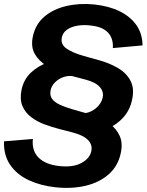

<svg xmlns="http://www.w3.org/2000/svg" viewBox="-46 -732 724 948"><path d="M229.5 192.9Q155.8 185.1 96.9 158Q38.1 130.9 4.9 83Q-28.3 35.2 -26.4 -34.2L116.2 -45.9Q110.4 12.7 144.8 46.6Q179.2 80.6 247.1 87.9Q313.5 95.2 355.2 73.2Q397 51.3 404.8 14.2Q411.6 -17.1 388.4 -40.8Q365.2 -64.5 312 -78.1L242.7 -96.2Q208.5 -105 172.6 -118.4Q136.7 -131.8 107.7 -153.8Q78.6 -175.8 64.7 -208.7Q50.8 -241.7 60.5 -289.6Q71.3 -339.8 106.7 -373.5Q142.1 -407.2 193.8 -424.8L185.5 -406.2Q145.5 -430.7 125.5 -466.1Q105.5 -501.5 116.2 -551.8Q128.9 -612.3 172.9 -649.7Q216.8 -687 281.2 -702.1Q345.7 -717.3 419.4 -710Q492.7 -702.1 545.9 -675.8Q599.1 -649.4 628.2 -606.9Q657.2 -564.5 657.7 -507.8L511.2 -494.6Q513.2 -523.4 503.2 -547.1Q493.2 -570.8 468.3 -586.4Q443.4 -602.1 398.9 -606.4Q363.8 -610.4 333.7 -604.7Q303.7 -599.1 283.9 -584.7Q264.2 -570.3 259.3 -546.9Q252.4 -513.7 281.7 -492.7Q311 -471.7 367.7 -455.6L441.4 -435.1Q493.7 -420.9 535.6 -396.5Q577.6 -372.1 598.1 -333.7Q618.7 -295.4 606 -238.8Q595.7 -189.5 563.7 -153.1Q531.7 -116.7 483.9 -96.2L495.1 -121.6Q528.8 -96.7 544.9 -61Q561 -25.4 550.3 23.9Q537.1 87.4 491.5 127.9Q445.8 168.5 378.2 184.8Q310.5 201.2 229.5 192.9ZM377 -173.8Q406.7 -178.7 430.9 -200.7Q455.1 -222.7 460.9 -250Q467.3 -279.3 446.3 -302.7Q425.3 -326.2 376.5 -338.9L310.1 -356.4Q286.1 -358.9 263.2 -349.9Q240.2 -340.8 223.9 -323.7Q207.5 -306.6 203.6 -284.7Q199.2 -261.2 210.9 -244.4Q222.7 -227.5 248.8 -215.3Q274.9 -203.1 311.5 -192.4Z"/></svg>

Font: Schibsted Grotesk
Style: Bold Italic
Weight: 700
Italic angle: -12°
Designer: Bakken & Baeck AS, Henrik Kongsvoll
Foundry: Schibsted ASA
Version: Version 1.100;gftools[0.9.25]